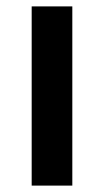

<svg xmlns="http://www.w3.org/2000/svg" viewBox="-20 -580 325 600"><path d="M79 0H206V-560H79Z"/></svg>

Font: Noto Serif Tamil Condensed SemiBold
Style: Regular
Weight: 600
Width: 3
Designer: Indian Type Foundry, Tom Grace, and the Monotype Design Team
Foundry: Monotype Imaging Inc.
Version: Version 2.004